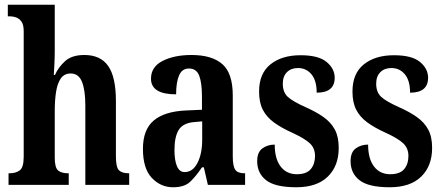

<svg xmlns="http://www.w3.org/2000/svg" viewBox="-20 -780 1868 810"><path d="M16 0V-49H21Q46 -49 63 -61Q80 -73 80 -119V-648Q80 -676 70.5 -689Q61 -702 48 -706.5Q35 -711 24 -711H13V-760H211V-569Q211 -538 209.5 -508Q208 -478 207 -464H212Q226 -496 254.5 -522Q283 -548 336 -548Q404 -548 436.5 -501.5Q469 -455 469 -354V-120Q469 -74 482 -61.5Q495 -49 523 -49H525V0H340V-335Q340 -399 326 -434.5Q312 -470 278 -470Q251 -470 236.5 -449Q222 -428 216.5 -392.5Q211 -357 211 -313V-115Q211 -72 225.5 -60.5Q240 -49 267 -49H270V0Z M710 10Q658 10 620.5 -29.5Q583 -69 583 -152Q583 -233 628.5 -271.5Q674 -310 765 -314L832 -317V-373Q832 -430 820.5 -460.5Q809 -491 777 -491Q748 -491 735.5 -462Q723 -433 723 -382Q617 -382 617 -448Q617 -498 666 -523Q715 -548 788 -548Q874 -548 918 -509.5Q962 -471 962 -377V-120Q962 -79 972.5 -64Q983 -49 1011 -49H1014V0H857L840 -74H832Q805 -34 781 -12Q757 10 710 10ZM759 -54Q793 -54 813 -92.5Q833 -131 833 -191V-268L799 -265Q752 -261 734 -232Q716 -203 716 -147Q716 -104 726.5 -79Q737 -54 759 -54Z M1230 10Q1141 10 1103 -19.5Q1065 -49 1065 -100Q1065 -138 1087 -154Q1109 -170 1139 -170Q1139 -110 1164 -77.5Q1189 -45 1232 -45Q1273 -45 1291 -66.5Q1309 -88 1309 -122Q1309 -155 1287 -175.5Q1265 -196 1215 -219Q1166 -241 1135 -264Q1104 -287 1088.5 -317.5Q1073 -348 1073 -394Q1073 -470 1121 -508.5Q1169 -547 1248 -547Q1324 -547 1358 -518.5Q1392 -490 1392 -452Q1392 -389 1316 -389Q1316 -440 1294 -466.5Q1272 -493 1237 -493Q1208 -493 1190.5 -475.5Q1173 -458 1173 -427Q1173 -391 1194 -371.5Q1215 -352 1271 -327Q1314 -308 1345 -286Q1376 -264 1392.5 -233.5Q1409 -203 1409 -156Q1409 -80 1363 -35Q1317 10 1230 10Z M1624 10Q1535 10 1497 -19.5Q1459 -49 1459 -100Q1459 -138 1481 -154Q1503 -170 1533 -170Q1533 -110 1558 -77.5Q1583 -45 1626 -45Q1667 -45 1685 -66.5Q1703 -88 1703 -122Q1703 -155 1681 -175.5Q1659 -196 1609 -219Q1560 -241 1529 -264Q1498 -287 1482.5 -317.5Q1467 -348 1467 -394Q1467 -470 1515 -508.5Q1563 -547 1642 -547Q1718 -547 1752 -518.5Q1786 -490 1786 -452Q1786 -389 1710 -389Q1710 -440 1688 -466.5Q1666 -493 1631 -493Q1602 -493 1584.5 -475.5Q1567 -458 1567 -427Q1567 -391 1588 -371.5Q1609 -352 1665 -327Q1708 -308 1739 -286Q1770 -264 1786.5 -233.5Q1803 -203 1803 -156Q1803 -80 1757 -35Q1711 10 1624 10Z"/></svg>

Font: Noto Serif Tamil ExtraCondensed
Style: Bold
Weight: 700
Width: 2
Designer: Indian Type Foundry, Tom Grace, and the Monotype Design Team
Foundry: Monotype Imaging Inc.
Version: Version 2.004; ttfautohint (v1.8.4.7-5d5b)